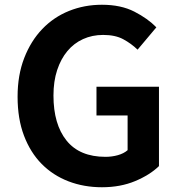

<svg xmlns="http://www.w3.org/2000/svg" viewBox="-20 -774 757 808"><path d="M409 14Q333 14 268 -11Q203 -36 155.5 -84Q108 -132 81 -203Q54 -274 54 -367Q54 -458 82 -530Q110 -602 158 -652Q206 -702 270.5 -728Q335 -754 409 -754Q489 -754 545.5 -725Q602 -696 638 -659L559 -565Q532 -591 498.5 -609Q465 -627 414 -627Q368 -627 329.5 -609.5Q291 -592 263.5 -559Q236 -526 220.5 -479Q205 -432 205 -372Q205 -251 260 -182.5Q315 -114 424 -114Q451 -114 476 -121Q501 -128 517 -142V-288H386V-409H649V-75Q611 -38 549 -12Q487 14 409 14Z"/></svg>

Font: SpoqaHanSansJP-Bold
Style: Regular
Weight: 700
Designer: [Source Han Sans]
Ryoko NISHIZUKA  (kana & ideographs); Paul D. Hunt (Latin, Greek & Cyrillic); Wenlong ZHANG  (bopomofo
Foundry: Spoqa (http://bi.spoqa.com)
Version: Version 1.002.20150607